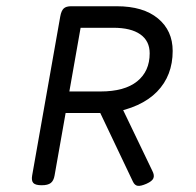

<svg xmlns="http://www.w3.org/2000/svg" viewBox="-20 -600 640 627"><path d="M212.4 -579.6Q195.8 -579.6 188 -572.3Q180.2 -564.9 176.8 -546.4L85 -26.9Q82 -9.8 88.9 -2.4Q95.7 4.9 115.7 4.9H116.7Q136.2 4.9 145.8 -2.4Q155.3 -9.8 158.2 -26.9L194.3 -231H340.3Q441.4 -248 492.7 -300.5Q543.9 -353 543.9 -433.6Q543.9 -500 495.8 -539.8Q447.8 -579.6 361.3 -579.6ZM304.2 -237.8 414.1 -6.8Q419.9 5.4 429.7 6.8Q439.5 8.3 458.5 0Q477.1 -8.3 481 -18.1Q484.9 -27.8 477.5 -42L379.9 -245.1ZM468.8 -425.8Q468.8 -367.2 427.7 -334.2Q386.7 -301.3 308.1 -301.3H206.5L243.2 -509.3H350.1Q407.7 -509.3 438.2 -487.8Q468.8 -466.3 468.8 -425.8Z"/></svg>

Font: Courier Prime Code
Style: Italic
Weight: 400
Italic angle: -10°
Designer: Alan Dague-Greene
Foundry: Quote-Unquote Apps
Version: Version 3.18